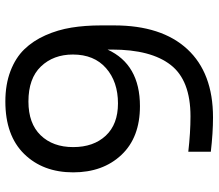

<svg xmlns="http://www.w3.org/2000/svg" viewBox="-68 -722 796 699"><g transform="rotate(-90 329.5 -372.0)"><path d="M310 -750Q372 -750 420.5 -731.5Q469 -713 500 -681Q531 -649 551 -604Q571 -559 579 -509.5Q587 -460 587 -402V-354Q587 -181 500.5 -87.5Q414 6 252 6Q196 6 127 -2V-84Q197 -76 256 -76Q387 -76 443 -148Q499 -220 499 -361V-378Q445 -260 293 -260Q179 -260 115.5 -327.5Q52 -395 52 -503Q52 -613 119 -681.5Q186 -750 310 -750ZM310 -666Q230 -666 187 -621.5Q144 -577 144 -503Q144 -429 185.5 -384.5Q227 -340 303 -340Q382 -340 431.5 -383.5Q481 -427 481 -504Q481 -575 437.5 -620.5Q394 -666 310 -666Z"/></g></svg>

Font: Cazoo Sans
Style: Regular
Weight: 400
Designer: Jonathan Barnbrook, Julián Moncada
Foundry: Barnbrook Fonts
Version: Version 2.000;Glyphs 3.3 (3337)